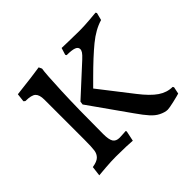

<svg xmlns="http://www.w3.org/2000/svg" viewBox="-122 -603 757 757"><g transform="rotate(-45 256.0 -225.0)"><path d="M102 -135V-358Q102 -385 90.5 -396Q79 -407 45 -407L39 -412L43 -447Q89 -452 126.5 -457Q164 -462 176 -464L182 -451Q178 -429 174 -334.5Q170 -240 170 -98Q170 -67 178 -54.5Q186 -42 206 -42Q217 -42 227 -43Q237 -44 241 -44L243 -40L234 3Q225 2 199 1Q173 0 143 0Q117 0 85.5 2.5Q54 5 44 6L49 -35Q75 -39 86 -49.5Q97 -60 99.5 -77Q102 -94 102 -135ZM319 -364Q333 -377 338 -384.5Q343 -392 343 -399Q343 -410 330 -415Q317 -420 288 -420L285 -425L294 -454Q304 -454 332.5 -453Q361 -452 392 -452Q416 -452 447 -454.5Q478 -457 487 -458L490 -453L482 -422Q441 -410 399.5 -376Q358 -342 300 -284Q300 -284 269 -253L374 -118Q408 -74 436 -55Q464 -36 495 -36L498 -31L492 -2Q483 1 455 7.5Q427 14 418 14Q403 14 383 4Q367 -4 351.5 -21Q336 -38 313 -71L195 -238L197 -252Z"/></g></svg>

Font: Sahitya
Style: Regular
Weight: 400
Designer: Juan Pablo del Peral
Foundry: Juan Pablo del Peral (http://www.huertatipografica.com)
Version: Version 1.001;PS 001.000;hotconv 1.0.70;makeotf.lib2.5.58329